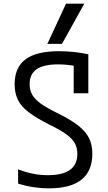

<svg xmlns="http://www.w3.org/2000/svg" viewBox="-20 -1020 590 1050"><path d="M248 10Q205 10 162.5 3.5Q120 -3 79 -16V-94Q121 -78 160 -70Q199 -62 242 -62Q321 -62 362 -90.5Q403 -119 403 -179Q403 -212 389 -237Q375 -262 342 -286Q309 -310 251 -338Q181 -373 138.5 -405Q96 -437 78 -474Q60 -511 60 -559Q60 -651 119.5 -695.5Q179 -740 303 -740Q341 -740 381.5 -736Q422 -732 463 -723V-510H383V-692L410 -656Q378 -662 351.5 -665Q325 -668 298 -668Q219 -668 180.5 -641.5Q142 -615 142 -559Q142 -528 156 -502.5Q170 -477 203.5 -453Q237 -429 295 -401Q366 -366 407.5 -333.5Q449 -301 467 -264.5Q485 -228 485 -179Q485 -85 425.5 -37.5Q366 10 248 10ZM319 -780H239L341 -1000H441Z"/></svg>

Font: M PLUS Code Latin SemiExpanded
Style: Regular
Weight: 400
Width: 6
Designer: Coji Morishita
Foundry: UNDERFOREST DESIGN
Version: Version 1.002; ttfautohint (v1.8.3)